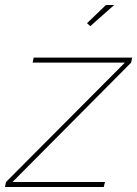

<svg xmlns="http://www.w3.org/2000/svg" viewBox="-56 -750 550 770"><path d="M-32 -20 445 -499H75L79 -519H474L470 -499L-6 -20H365L360 0H-36ZM306 -645 293 -657 369 -730H402Z"/></svg>

Font: Raleway Thin Thin
Style: Italic
Weight: 250
Italic angle: -12°
Version: Version 4.026